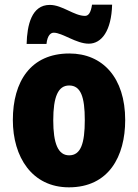

<svg xmlns="http://www.w3.org/2000/svg" viewBox="-20 -792 592 822"><path d="M94 -604H179C183 -642 198 -652 210 -652C247 -652 306 -605 360 -605C415 -605 457 -660 460 -772H374C369 -738 359 -724 344 -724C297 -724 247 -771 193 -771C115 -771 96 -684 94 -604ZM516 -278C516 -460 419 -563 277 -563C112 -563 35 -444 35 -278C35 -120 117 10 275 10C446 10 516 -123 516 -278ZM208 -277C208 -378 229 -426 276 -426C326 -426 343 -377 343 -278C343 -178 326 -127 276 -127C228 -127 208 -179 208 -277Z"/></svg>

Font: Noto Sans Armenian Condensed Black
Style: Regular
Weight: 900
Width: 3
Designer: Monotype Design Team
Foundry: Monotype Imaging Inc.
Version: Version 2.008